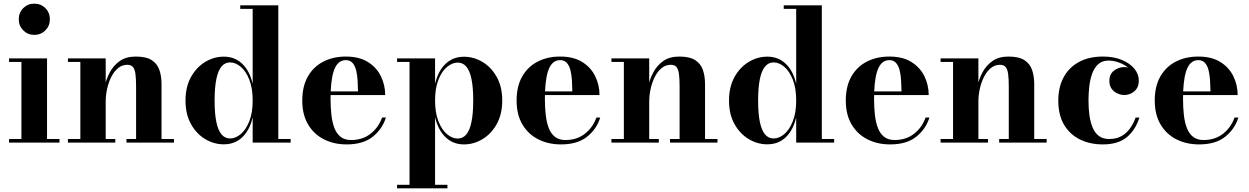

<svg xmlns="http://www.w3.org/2000/svg" viewBox="-20 -779 6822 1049"><path d="M167 -588.5Q131.5 -588.5 107 -613.2Q82.5 -638 82.5 -673.5Q82.5 -710 107 -734.5Q131.5 -759 167 -759Q203.5 -759 228 -734.5Q252.5 -710 252.5 -673.5Q252.5 -638 228 -613.2Q203.5 -588.5 167 -588.5ZM237 -460V-19.5H305V0H29.5V-19.5H97V-440.5H29.5V-460Z M557.5 -460V-19.5H610V0H351V-19.5H419V-440.5H351V-460ZM862.5 -319.5V-19.5H930.5V0H671V-19.5H723.5V-307Q723.5 -349 720 -375Q716.5 -401 706.2 -413Q696 -425 675 -425Q647 -425 625 -406.8Q603 -388.5 588 -358.8Q573 -329 565.2 -293.5Q557.5 -258 557.5 -223.5L542.5 -222.5Q542.5 -258 550.8 -300.8Q559 -343.5 579 -382Q599 -420.5 633.8 -445.2Q668.5 -470 721.5 -470Q778.5 -470 808.8 -450.5Q839 -431 850.8 -397Q862.5 -363 862.5 -319.5Z M1202.5 9.5Q1149 9.5 1101.2 -19Q1053.5 -47.5 1023.5 -101Q993.5 -154.5 993.5 -229.5Q993.5 -304.5 1023.5 -358.2Q1053.5 -412 1101.2 -440.8Q1149 -469.5 1202.5 -469.5Q1263 -469.5 1303.8 -430.2Q1344.5 -391 1360.5 -321V-730.5H1292.5V-750H1500.5V-19.5H1568V0H1360.5V-138Q1344.5 -68.5 1304 -29.5Q1263.5 9.5 1202.5 9.5ZM1237 -22.5Q1267 -22.5 1295.2 -46.2Q1323.5 -70 1342 -116.2Q1360.5 -162.5 1360.5 -229.5Q1360.5 -297.5 1342 -344Q1323.5 -390.5 1295.2 -414.2Q1267 -438 1237 -438Q1209 -438 1190.2 -415.5Q1171.5 -393 1162 -346.8Q1152.5 -300.5 1152.5 -229.5Q1152.5 -158.5 1162 -112.8Q1171.5 -67 1190.2 -44.8Q1209 -22.5 1237 -22.5Z M1874 10Q1804.5 10 1749.8 -17.8Q1695 -45.5 1663.2 -99Q1631.5 -152.5 1631.5 -230Q1631.5 -307.5 1662 -361Q1692.5 -414.5 1746.2 -442.2Q1800 -470 1869.5 -470Q1943 -470 1990.5 -440Q2038 -410 2061.2 -362Q2084.5 -314 2084.5 -259.5H1698.5V-279.5H1936Q1935.5 -309 1933.8 -339.2Q1932 -369.5 1925.8 -394.8Q1919.5 -420 1906 -435.2Q1892.5 -450.5 1869.5 -450.5Q1844.5 -450.5 1828 -434Q1811.5 -417.5 1802.5 -388.2Q1793.5 -359 1789.8 -321Q1786 -283 1786 -240Q1786 -191.5 1790.8 -150.2Q1795.5 -109 1807.5 -78.5Q1819.5 -48 1841.5 -31Q1863.5 -14 1898 -14Q1961.5 -14 2005.2 -48.8Q2049 -83.5 2067.5 -137H2088.5Q2069 -74 2016.5 -32Q1964 10 1874 10Z M2149.5 250V230.5H2217.5V-440.5H2149.5V-460H2357V-321.5Q2373.5 -391 2414.2 -430Q2455 -469 2515 -469Q2568.5 -469 2616.2 -440.5Q2664 -412 2694 -358.5Q2724 -305 2724 -230Q2724 -155 2694 -101.2Q2664 -47.5 2616.2 -18.8Q2568.5 10 2515 10Q2455 10 2414.2 -29.5Q2373.5 -69 2357 -138.5V230.5H2424.5V250ZM2481 -22Q2509 -22 2527.8 -44.5Q2546.5 -67 2556 -113Q2565.5 -159 2565.5 -230Q2565.5 -301 2556 -347Q2546.5 -393 2527.8 -415Q2509 -437 2481 -437Q2451 -437 2422.5 -413.5Q2394 -390 2375.5 -343.8Q2357 -297.5 2357 -230Q2357 -162.5 2375.5 -116Q2394 -69.5 2422.5 -45.8Q2451 -22 2481 -22Z M3045 10Q2975.5 10 2920.8 -17.8Q2866 -45.5 2834.2 -99Q2802.5 -152.5 2802.5 -230Q2802.5 -307.5 2833 -361Q2863.5 -414.5 2917.2 -442.2Q2971 -470 3040.5 -470Q3114 -470 3161.5 -440Q3209 -410 3232.2 -362Q3255.5 -314 3255.5 -259.5H2869.5V-279.5H3107Q3106.5 -309 3104.8 -339.2Q3103 -369.5 3096.8 -394.8Q3090.5 -420 3077 -435.2Q3063.5 -450.5 3040.5 -450.5Q3015.5 -450.5 2999 -434Q2982.5 -417.5 2973.5 -388.2Q2964.5 -359 2960.8 -321Q2957 -283 2957 -240Q2957 -191.5 2961.8 -150.2Q2966.5 -109 2978.5 -78.5Q2990.5 -48 3012.5 -31Q3034.5 -14 3069 -14Q3132.5 -14 3176.2 -48.8Q3220 -83.5 3238.5 -137H3259.5Q3240 -74 3187.5 -32Q3135 10 3045 10Z M3527 -460V-19.5H3579.5V0H3320.5V-19.5H3388.5V-440.5H3320.5V-460ZM3832 -319.5V-19.5H3900V0H3640.5V-19.5H3693V-307Q3693 -349 3689.5 -375Q3686 -401 3675.8 -413Q3665.5 -425 3644.5 -425Q3616.5 -425 3594.5 -406.8Q3572.5 -388.5 3557.5 -358.8Q3542.5 -329 3534.8 -293.5Q3527 -258 3527 -223.5L3512 -222.5Q3512 -258 3520.2 -300.8Q3528.5 -343.5 3548.5 -382Q3568.5 -420.5 3603.2 -445.2Q3638 -470 3691 -470Q3748 -470 3778.2 -450.5Q3808.5 -431 3820.2 -397Q3832 -363 3832 -319.5Z M4172 9.5Q4118.5 9.5 4070.8 -19Q4023 -47.5 3993 -101Q3963 -154.5 3963 -229.5Q3963 -304.5 3993 -358.2Q4023 -412 4070.8 -440.8Q4118.5 -469.5 4172 -469.5Q4232.5 -469.5 4273.2 -430.2Q4314 -391 4330 -321V-730.5H4262V-750H4470V-19.5H4537.5V0H4330V-138Q4314 -68.5 4273.5 -29.5Q4233 9.5 4172 9.5ZM4206.5 -22.5Q4236.5 -22.5 4264.8 -46.2Q4293 -70 4311.5 -116.2Q4330 -162.5 4330 -229.5Q4330 -297.5 4311.5 -344Q4293 -390.5 4264.8 -414.2Q4236.5 -438 4206.5 -438Q4178.5 -438 4159.8 -415.5Q4141 -393 4131.5 -346.8Q4122 -300.5 4122 -229.5Q4122 -158.5 4131.5 -112.8Q4141 -67 4159.8 -44.8Q4178.5 -22.5 4206.5 -22.5Z M4843.5 10Q4774 10 4719.2 -17.8Q4664.5 -45.5 4632.8 -99Q4601 -152.5 4601 -230Q4601 -307.5 4631.5 -361Q4662 -414.5 4715.8 -442.2Q4769.5 -470 4839 -470Q4912.5 -470 4960 -440Q5007.5 -410 5030.8 -362Q5054 -314 5054 -259.5H4668V-279.5H4905.5Q4905 -309 4903.2 -339.2Q4901.5 -369.5 4895.2 -394.8Q4889 -420 4875.5 -435.2Q4862 -450.5 4839 -450.5Q4814 -450.5 4797.5 -434Q4781 -417.5 4772 -388.2Q4763 -359 4759.2 -321Q4755.5 -283 4755.5 -240Q4755.5 -191.5 4760.2 -150.2Q4765 -109 4777 -78.5Q4789 -48 4811 -31Q4833 -14 4867.5 -14Q4931 -14 4974.8 -48.8Q5018.5 -83.5 5037 -137H5058Q5038.5 -74 4986 -32Q4933.5 10 4843.5 10Z M5325.5 -460V-19.5H5378V0H5119V-19.5H5187V-440.5H5119V-460ZM5630.5 -319.5V-19.5H5698.5V0H5439V-19.5H5491.5V-307Q5491.5 -349 5488 -375Q5484.5 -401 5474.2 -413Q5464 -425 5443 -425Q5415 -425 5393 -406.8Q5371 -388.5 5356 -358.8Q5341 -329 5333.2 -293.5Q5325.5 -258 5325.5 -223.5L5310.5 -222.5Q5310.5 -258 5318.8 -300.8Q5327 -343.5 5347 -382Q5367 -420.5 5401.8 -445.2Q5436.5 -470 5489.5 -470Q5546.5 -470 5576.8 -450.5Q5607 -431 5618.8 -397Q5630.5 -363 5630.5 -319.5Z M6005 10Q5937 10 5882 -16.2Q5827 -42.5 5794.5 -95.8Q5762 -149 5762 -230Q5762 -301.5 5790.5 -355.5Q5819 -409.5 5873.8 -439.8Q5928.5 -470 6006.5 -470Q6065 -470 6109 -451.8Q6153 -433.5 6177.5 -403.8Q6202 -374 6202 -338.5Q6202 -302 6178.5 -281Q6155 -260 6123 -260Q6104 -260 6085 -268.5Q6066 -277 6053.5 -294Q6041 -311 6041 -337.5Q6041 -373 6065.8 -392.8Q6090.5 -412.5 6123 -412.5Q6153.5 -412.5 6177.2 -393.2Q6201 -374 6201 -338.5H6182Q6182 -363 6168.5 -383Q6155 -403 6133 -417.5Q6111 -432 6085.8 -440Q6060.5 -448 6036.5 -448Q6001 -448 5979.2 -427.5Q5957.5 -407 5946.2 -374.2Q5935 -341.5 5931 -303.5Q5927 -265.5 5927 -230Q5927 -187 5932.2 -149Q5937.5 -111 5949.8 -81.8Q5962 -52.5 5984 -36Q6006 -19.5 6039.5 -19.5Q6078.5 -19.5 6106.2 -34.8Q6134 -50 6153.2 -76.5Q6172.5 -103 6184.5 -137H6205Q6185.5 -71.5 6138 -30.8Q6090.5 10 6005 10Z M6531.5 10Q6462 10 6407.2 -17.8Q6352.5 -45.5 6320.8 -99Q6289 -152.5 6289 -230Q6289 -307.5 6319.5 -361Q6350 -414.5 6403.8 -442.2Q6457.5 -470 6527 -470Q6600.5 -470 6648 -440Q6695.5 -410 6718.8 -362Q6742 -314 6742 -259.5H6356V-279.5H6593.5Q6593 -309 6591.2 -339.2Q6589.5 -369.5 6583.2 -394.8Q6577 -420 6563.5 -435.2Q6550 -450.5 6527 -450.5Q6502 -450.5 6485.5 -434Q6469 -417.5 6460 -388.2Q6451 -359 6447.2 -321Q6443.5 -283 6443.5 -240Q6443.5 -191.5 6448.2 -150.2Q6453 -109 6465 -78.5Q6477 -48 6499 -31Q6521 -14 6555.5 -14Q6619 -14 6662.8 -48.8Q6706.5 -83.5 6725 -137H6746Q6726.5 -74 6674 -32Q6621.5 10 6531.5 10Z"/></svg>

Font: Bodoni Moda
Style: Bold
Weight: 700
Designer: Owen Earl
Foundry: indestructible type
Version: Version 2.005